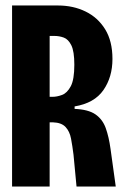

<svg xmlns="http://www.w3.org/2000/svg" viewBox="-20 -680 453 700"><path d="M24 0V-660H191Q247 -660 292 -638Q337 -616 363.5 -573Q390 -530 390 -465Q390 -399 357 -351.5Q324 -304 252 -292V-283Q302 -281 328 -263Q354 -245 365.5 -213Q377 -181 383 -137L402 0H259L248 -116Q244 -148 239 -174.5Q234 -201 219 -217Q204 -233 173 -234H161V0ZM161 -327H171Q188 -327 206.5 -334Q225 -341 238 -365.5Q251 -390 251 -444Q251 -493 240 -515Q229 -537 212.5 -543Q196 -549 178 -549H161Z"/></svg>

Font: Bricolage Grotesque 48pt Condensed Bricolage Grotesque 48pt Condensed Regular
Style: Bold
Weight: 700
Width: 3
Designer: Mathieu Triay
Foundry: Atelier Triay
Version: Version 1.000; ttfautohint (v1.8.4.7-5d5b);gftools[0.9.32]